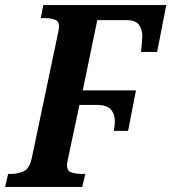

<svg xmlns="http://www.w3.org/2000/svg" viewBox="-41 -734 673 754"><path d="M-21 0 -9 -51H2Q29 -51 52 -61.5Q75 -72 84 -114L185 -595Q188 -609 189.5 -617Q191 -625 191 -629Q191 -651 174 -657Q157 -663 130 -663H119L129 -714H612L576 -530H513Q514 -547 516 -566.5Q518 -586 518 -591Q518 -619 504.5 -637Q491 -655 456 -655H341L284 -379H493L462 -220H406Q408 -230 409 -241Q410 -252 410 -257Q410 -287 394 -304.5Q378 -322 341 -322H271L228 -120Q222 -94 222 -86Q222 -63 239 -57Q256 -51 281 -51H294L282 0Z"/></svg>

Font: Noto Serif Condensed
Style: Bold Italic
Weight: 700
Width: 3
Italic angle: -12°
Designer: Monotype Design Team
Foundry: Monotype Imaging Inc.
Version: Version 2.014